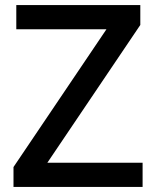

<svg xmlns="http://www.w3.org/2000/svg" viewBox="-20 -734 614 754"><path d="M540 0H33V-78L398 -619H44V-714H531V-636L166 -95H540Z"/></svg>

Font: Noto Sans NKo Unjoined Medium
Style: Regular
Weight: 500
Designer: Monotype Design Team
Foundry: Monotype Imaging Inc.
Version: Version 2.004